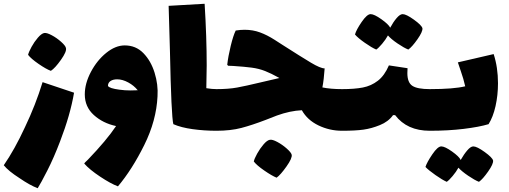

<svg xmlns="http://www.w3.org/2000/svg" viewBox="-74 -659 2699 1019"><path d="M75 -368Q79 -384 93.5 -410.5Q108 -437 127 -459Q146 -481 161 -484Q174 -486 200.5 -472Q227 -458 250.5 -437Q274 -416 276 -404Q281 -386 249.5 -341.5Q218 -297 196 -283Q171 -292 130.5 -320Q90 -348 75 -368ZM29 286Q-29 249 -54 218Q4 134 58 17Q115 -102 152 -223L319 -167Q299 -49 245 91Q212 178 177 246.5Q142 315 126 340Q84 324 29 286Z M762 -148Q756 -19 691.5 111Q627 241 552 330Q514 316 457.5 278.5Q401 241 373 209Q376 204 381.5 199Q387 194 392 189Q492 85 542 10Q472 -5 424 -48.5Q376 -92 376 -158Q376 -216 408.5 -277.5Q441 -339 490 -378.5Q539 -418 588 -418Q647 -418 687 -377Q727 -336 746.5 -273Q766 -210 762 -148ZM619 -179Q645 -179 657 -180Q637 -205 606.5 -221.5Q576 -238 548 -238Q526 -238 512.5 -229Q499 -220 499 -203Q506 -190 560 -183Q588 -179 619 -179Z M1107 -76Q1107 -19 1100 8Q1093 35 1075 35Q1010 35 948.5 26.5Q887 18 846 0Q835 -42 828 -386L821 -628L1012 -639Q1023 -461 1023 -312Q1023 -267 1021 -191Q1050 -186 1075 -186Q1094 -186 1100.5 -159Q1107 -132 1107 -76Z M1774 -76Q1774 -19 1766.5 8Q1759 35 1741 35Q1675 35 1616 6.5Q1557 -22 1528 -74Q1465 -71 1396 -46Q1364 -34 1337 -23Q1264 5 1207 20Q1150 35 1075 35Q1057 35 1050 8Q1043 -19 1043 -76Q1043 -132 1049.5 -159Q1056 -186 1075 -186Q1139 -186 1185 -194.5Q1231 -203 1306 -221L1336 -228L1409 -245Q1364 -270 1333 -282Q1300 -295 1262 -300Q1224 -305 1163 -309L1137 -310L1132 -315Q1137 -360 1150.5 -415.5Q1164 -471 1177 -497Q1202 -501 1224 -501Q1268 -501 1306 -487Q1344 -473 1383 -448L1425 -421Q1525 -357 1576 -326.5Q1627 -296 1649 -296Q1645 -236 1637 -195Q1681 -186 1741 -186Q1760 -186 1767 -159Q1774 -132 1774 -76ZM1273 198Q1276 183 1291 156Q1306 129 1325 107Q1344 85 1358 83Q1371 80 1398 94.5Q1425 109 1448 129.5Q1471 150 1474 162Q1478 180 1446.5 224.5Q1415 269 1394 284Q1369 274 1328.5 246Q1288 218 1273 198Z M2239 -76Q2239 -19 2232 8Q2225 35 2207 35Q2086 35 2023 -48H2012Q1987 -13 1942 5Q1898 23 1855 29Q1812 35 1742 35Q1724 35 1717 8Q1710 -19 1710 -76Q1710 -132 1716.5 -159Q1723 -186 1742 -186Q1807 -186 1851.5 -194.5Q1896 -203 1931.5 -230.5Q1967 -258 1990 -312L2089 -297Q2088 -287 2088 -271Q2088 -221 2114.5 -203.5Q2141 -186 2207 -186Q2226 -186 2232.5 -159Q2239 -132 2239 -76ZM2093 -396Q2070 -405 2035.5 -428.5Q2001 -452 1985 -471Q1973 -449 1954 -426.5Q1935 -404 1923 -396Q1899 -406 1862 -432Q1825 -458 1810 -476Q1817 -501 1845.5 -542.5Q1874 -584 1893 -584Q1912 -584 1950 -557Q1988 -530 1997 -512Q2013 -542 2031 -563Q2049 -584 2063 -584Q2082 -584 2123 -554.5Q2164 -525 2168 -509Q2170 -491 2141.5 -450.5Q2113 -410 2093 -396Z M2569 -217Q2569 -154 2556 -96Q2543 -38 2519 0Q2469 15 2387 25Q2305 35 2207 35Q2189 35 2182 8Q2175 -19 2175 -76Q2175 -132 2181.5 -159Q2188 -186 2207 -186Q2334 -186 2395 -201Q2386 -241 2372 -280.5Q2358 -320 2356 -328L2546 -372Q2569 -301 2569 -217ZM2468 306Q2445 297 2410.5 273.5Q2376 250 2359 231Q2347 253 2328 275.5Q2309 298 2297 306Q2274 296 2237 270Q2200 244 2184 227Q2192 202 2220.5 160Q2249 118 2268 118Q2287 118 2325 145Q2363 172 2371 190Q2388 160 2406 139Q2424 118 2438 118Q2457 118 2498 147.5Q2539 177 2543 193Q2545 211 2516.5 251.5Q2488 292 2468 306Z"/></svg>

Font: Lalezar
Style: Regular
Weight: 400
Designer: Borna Izadpanah
Foundry: Borna Izadpanah
Version: Version 1.003;November 28, 2018;FontCreator 11.5.0.2421 64-b